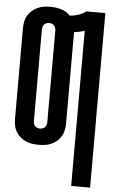

<svg xmlns="http://www.w3.org/2000/svg" viewBox="-62 -785 625 1041"><g transform="rotate(5 250.0 -264.0)"><path d="M366 215V-630Q352 -625 338 -622Q324 -619 309 -617V-120Q309 -102 305.5 -84.5Q302 -67 293 -51.5Q284 -36 270.5 -24Q257 -12 240.5 -4.5Q224 3 206 5.5Q188 8 170 8Q152 8 134.5 5.5Q117 3 100.5 -4.5Q84 -12 70 -24Q56 -36 47 -51.5Q38 -67 34.5 -84.5Q31 -102 31 -120V-615Q31 -633 34.5 -650.5Q38 -668 47 -683.5Q56 -699 70 -711Q84 -723 100.5 -730.5Q117 -738 134.5 -740.5Q152 -743 170 -743Q185 -743 199.5 -741Q214 -739 228.5 -734.5Q243 -730 255.5 -722.5Q268 -715 278 -704Q302 -706 324.5 -713.5Q347 -721 366 -735H469V215ZM170 -80Q178 -80 185.5 -83Q193 -86 198 -91.5Q203 -97 205 -104.5Q207 -112 207 -120V-615Q207 -623 205 -630.5Q203 -638 198 -643.5Q193 -649 185.5 -652Q178 -655 170 -655Q163 -655 155.5 -652Q148 -649 143 -643.5Q138 -638 136 -630.5Q134 -623 134 -615V-120Q134 -112 136 -104.5Q138 -97 143 -91.5Q148 -86 155.5 -83Q163 -80 170 -80Z"/></g></svg>

Font: Iosevka Algr
Style: Bold
Weight: 700
Monospace: yes
Designer: Belleve Invis
Foundry: Belleve Invis
Version: Version 26.0.2; ttfautohint (v1.8.3)